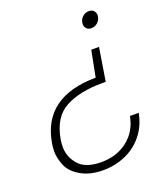

<svg xmlns="http://www.w3.org/2000/svg" viewBox="-133 -632 748 885"><g transform="rotate(-20 241.0 -189.0)"><path d="M407 -545Q424 -545 432 -535.5Q440 -526 440 -514Q440 -510 439 -506Q436 -489 423 -478Q410 -467 393 -467Q377 -467 369 -476.5Q361 -486 361 -498Q361 -502 362 -506Q365 -523 378 -534Q391 -545 407 -545ZM220 167Q158 167 113.5 142Q69 117 53 80Q37 43 37 8Q37 -11 41 -33Q78 -244 333 -246L358 -374H396L370 -212H350Q243 -212 172.5 -175Q102 -138 84 -33Q81 -15 81 2Q81 52 115 90.5Q149 129 225 129Q302 129 355 87Q408 45 421 -26H464Q453 33 418.5 77Q384 121 332 144Q280 167 220 167Z"/></g></svg>

Font: Fz Poppins ExtLt
Style: Italic
Weight: 200
Italic angle: -10°
Designer: Ninad Kale (Devanagari), Jonny Pinhorn (Latin)
Foundry: Indian Type Foundry
Version: Vit hóa bi Vntype.Com & FontZin.Com